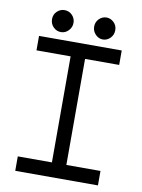

<svg xmlns="http://www.w3.org/2000/svg" viewBox="-92 -895 708 958"><g transform="rotate(10 262.5 -416.5)"><path d="M157.2 -721.2Q134.8 -721.2 118.7 -737.5Q102.5 -753.9 102.5 -777.3Q102.5 -801.3 118.9 -816.9Q135.3 -832.5 156.7 -832.5Q179.7 -832.5 195.6 -816.2Q211.4 -799.8 211.4 -777.3Q211.4 -754.9 195.3 -738Q179.2 -721.2 157.2 -721.2ZM369.6 -721.2Q348.1 -721.2 332 -737.8Q315.9 -754.4 315.9 -777.3Q315.9 -800.8 332 -816.7Q348.1 -832.5 369.6 -832.5Q390.1 -832.5 406.5 -816.9Q422.9 -801.3 422.9 -777.3Q422.9 -753.4 406.7 -737.3Q390.6 -721.2 369.6 -721.2ZM472.2 -73.2V0H53.2V-73.2H226.1V-610.4H53.2V-683.6H472.2V-610.4H299.3V-73.2Z"/></g></svg>

Font: Anka/Coder Condensed
Style: Regular
Weight: 400
Width: 4
Monospace: yes
Version: Version 1.100